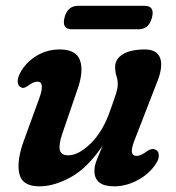

<svg xmlns="http://www.w3.org/2000/svg" viewBox="-20 -632 606 662"><path d="M514.5 -116.5Q526 -113 527.5 -98.5Q529 -84 517.5 -67.5Q495 -32.5 455 -11Q415 10.5 373.5 10.5Q305.5 10.5 305.5 -43Q305.5 -60 313.8 -80.8Q322 -101.5 334 -130Q281.5 -52.5 224 -21Q166.5 10.5 116 10.5Q55.5 10.5 46.2 -34.8Q37 -80 63.5 -150.5L115 -292Q136.5 -350.5 109 -350.5Q95 -350.5 76 -336Q61.5 -325 52.5 -331Q43 -334.5 41.2 -348Q39.5 -361.5 50 -381.5Q69 -417 105.5 -439.2Q142 -461.5 185.5 -461.5Q242.5 -461.5 255.8 -424.2Q269 -387 248 -326.5L195.5 -173Q182 -134 186.2 -115.2Q190.5 -96.5 215.5 -96.5Q251 -96.5 293.5 -138.2Q336 -180 361 -254Q375.5 -294 380.8 -311.5Q386 -329 386 -342Q386 -356 381.5 -369.8Q377 -383.5 377 -401Q377 -429 404 -445.2Q431 -461.5 479.5 -461.5Q522.5 -461.5 532.8 -430Q543 -398.5 518.5 -341L448.5 -160.5Q433 -123.5 434.5 -109Q436 -94.5 451.5 -94.5Q465.5 -94.5 487.5 -111Q504.5 -122 514.5 -116.5ZM202.5 -571.5Q213 -612 249.5 -612H478Q514.5 -612 504 -571.5Q493.5 -531 457 -531H228.5Q192 -531 202.5 -571.5Z"/></svg>

Font: Fraunces 72pt SuperSoft SemiBold
Style: Italic
Weight: 600
Italic angle: -16°
Version: Version 1.000;[b76b70a41]